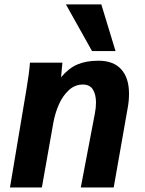

<svg xmlns="http://www.w3.org/2000/svg" viewBox="-20 -826 640 846"><path d="M112 -550H255L249 -485.5Q282.5 -525.5 321 -542Q359.5 -558.5 414 -558.5Q480 -558.5 514.2 -520.5Q548.5 -482.5 548.5 -413Q548.5 -382 543 -352.5L481 0H336L398 -326Q403 -351 403 -374.5Q403 -409 389.5 -431.2Q376 -453.5 345 -453.5Q310 -453.5 283 -428.5Q256 -403.5 239.2 -365.2Q222.5 -327 215 -285L164.5 0H24L97 -435.5Q108.5 -502 112 -550ZM270.5 -806.5H426.5L489 -601H385.5Z"/></svg>

Font: JuliaMono ExtraBold
Style: Italic
Weight: 800
Italic angle: -9°
Monospace: yes
Designer: cormullion
Foundry: corm
Version: Version 0.057; ttfautohint (v1.8.4)